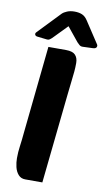

<svg xmlns="http://www.w3.org/2000/svg" viewBox="-99 -950 560 1005"><g transform="rotate(10 180.5 -447.0)"><path d="M111 8Q88 8 74 -8Q60 -24 54.5 -47.5Q49 -71 49 -94Q49 -127 53.5 -158.5Q58 -190 62 -234L110 -696H204Q239 -696 253.5 -680.5Q268 -665 268 -638Q268 -614 266 -592.5Q264 -571 260.5 -542Q257 -513 252 -466L202 8ZM35 -761Q28 -754 31 -747Q34 -740 44 -739L96 -733Q104 -732 110.5 -736.5Q117 -741 121 -745L195 -821L256 -746Q261 -741 268.5 -734Q276 -727 289 -728L342 -730Q356 -731 359.5 -739Q363 -747 358 -754L283 -868Q270 -888 253 -895Q236 -902 213 -902Q191 -902 174 -895Q157 -888 148 -879Z"/></g></svg>

Font: Alkatra
Style: Bold
Weight: 700
Designer: Suman Bhandary
Version: Version 1.100;gftools[0.9.22]